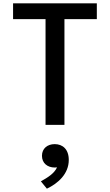

<svg xmlns="http://www.w3.org/2000/svg" viewBox="-20 -750 660 1153"><path d="M367 0V-635H561.5V-730H58.5V-635H253.5V0ZM309 256C313.5 256 318 255.5 322.5 255C306 291.5 267.5 315.5 225.5 339L261.5 383C328.5 351.5 393 294 393 210.5C393 145.5 355.5 115.5 308.5 115.5C265 115.5 232 141.5 232 185.5C232 229.5 264.5 256 309 256Z"/></svg>

Font: Monaspace Neon Medium
Style: Regular
Weight: 500
Designer: Riley Cran & the Lettermatic Team
Foundry: Lettermatic
Version: Version 1.200 (Monaspace Neon)